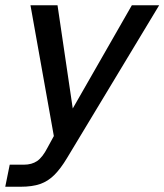

<svg xmlns="http://www.w3.org/2000/svg" viewBox="-40 -517 626 731"><path d="M-20 194 -3 110H51Q81 110 101.5 96Q122 82 141 45L165 1L76 -497H179L237 -104L462 -497H566L215 85Q191 125 167 149Q143 173 113 183.5Q83 194 38 194Z"/></svg>

Font: Wix Madefor Text Medium
Style: Italic
Weight: 500
Italic angle: -12°
Designer: Dalton Maag Ltd
Foundry: Dalton Maag Ltd
Version: Version 3.100